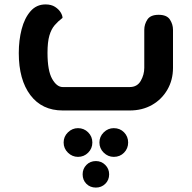

<svg xmlns="http://www.w3.org/2000/svg" viewBox="-20 -500 868 869"><path d="M264 0Q170 0 117.5 -69.5Q65 -139 65 -260Q65 -318 78 -368Q91 -418 118 -449Q145 -480 186 -480Q212 -480 229 -469Q246 -458 254.5 -444Q263 -430 263 -419Q243 -404 227.5 -386Q212 -368 203.5 -339Q195 -310 195 -261Q195 -180 216 -143Q237 -106 264 -106H567Q601 -106 617 -134Q633 -162 633 -193V-365Q633 -390 647 -411.5Q661 -433 698 -433Q735 -433 749 -411.5Q763 -390 763 -365V-193Q763 -138 737.5 -94Q712 -50 668 -25Q624 0 567 0ZM495 210Q469 210 449.5 191Q430 172 430 145Q430 118 449.5 99Q469 80 495 80Q523 80 541.5 99Q560 118 560 145Q560 172 541.5 191Q523 210 495 210ZM333 210Q307 210 287.5 191Q268 172 268 145Q268 118 287.5 99Q307 80 333 80Q360 80 379 99Q398 118 398 145Q398 172 379 191Q360 210 333 210ZM414 349Q388 349 371 332Q354 315 354 289Q354 264 371 246.5Q388 229 414 229Q439 229 456.5 246.5Q474 264 474 289Q474 315 456.5 332Q439 349 414 349Z"/></svg>

Font: El Messiri
Style: Bold
Weight: 700
Designer: Mohamed Gaber
Foundry: Kief Type Foundry
Version: Version 2.020; ttfautohint (v1.8.3)